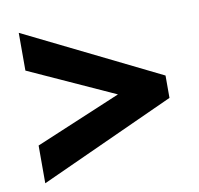

<svg xmlns="http://www.w3.org/2000/svg" viewBox="-64 -687 675 651"><g transform="rotate(-10 273.5 -361.0)"><path d="M41 -232V-102L506 -314V-391L41 -620V-490L336 -356Z"/></g></svg>

Font: Noto Sans Myanmar UI SemiCondensed ExtraBold
Style: Regular
Weight: 800
Width: 4
Designer: Monotype Design Team
Foundry: Monotype Imaging Inc.
Version: Version 2.103